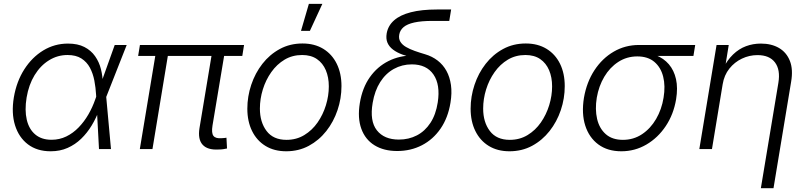

<svg xmlns="http://www.w3.org/2000/svg" viewBox="-20 -777 4213 1001"><path d="M244.1 11.7Q173.3 11.7 125.7 -24.4Q78.1 -60.5 58.3 -124Q38.6 -187.5 52.2 -269.5Q66.4 -352.5 106.7 -415.5Q147 -478.5 205.8 -514.2Q264.6 -549.8 334.5 -549.8Q385.3 -549.8 419.9 -532Q454.6 -514.2 475.8 -483.9Q497.1 -453.6 506.3 -416.3Q515.6 -378.9 516.1 -339.8H539.1L533.7 -272.9L558.6 0H496.1L481 -282.2Q479 -319.8 471.9 -356.9Q464.8 -394 448.7 -424.1Q432.6 -454.1 404.3 -472.2Q376 -490.2 332 -490.2Q279.8 -490.2 235.4 -462.6Q190.9 -435.1 160.4 -385.3Q129.9 -335.4 118.7 -268.6Q107.9 -202.1 119.6 -152.6Q131.3 -103 164.1 -75.7Q196.8 -48.3 248.5 -48.3Q290.5 -48.3 325.9 -65.7Q361.3 -83 390.1 -112.8Q418.9 -142.6 440.7 -180.2Q462.4 -217.8 476.6 -258.8L578.1 -542.5H640.6L533.2 -270L517.1 -204.1H497.1Q481.4 -161.6 458 -122.8Q434.6 -84 403.3 -53.7Q372.1 -23.4 332.5 -5.9Q293 11.7 244.1 11.7Z M1120.1 2.4Q1062 5.9 1036.4 -22.5Q1010.7 -50.8 1020 -108.9L1088.4 -520.5H1154.3L1087.9 -122.6Q1081.5 -83 1093 -68.4Q1104.5 -53.7 1136.2 -56.6Q1146.5 -57.1 1150.9 -57.6Q1155.3 -58.1 1160.6 -59.1L1163.6 -2.9Q1155.8 -1 1144.3 0.7Q1132.8 2.4 1120.1 2.4ZM709 0 795.4 -520.5H860.8L774.9 0ZM700.2 -485.4 709.5 -542.5H1252.4L1243.2 -485.4Z M1472.2 11.7Q1409.7 11.7 1364.3 -16.1Q1318.8 -43.9 1294.2 -94Q1269.5 -144 1269.5 -210.4Q1269.5 -273.9 1289.8 -334.7Q1310.1 -395.5 1347.9 -444.1Q1385.7 -492.7 1438.7 -521.5Q1491.7 -550.3 1557.1 -550.3Q1619.6 -550.3 1665.3 -522.5Q1710.9 -494.6 1735.6 -444.6Q1760.3 -394.5 1760.3 -328.1Q1760.3 -263.7 1739.7 -202.9Q1719.2 -142.1 1681.2 -93.8Q1643.1 -45.4 1590.1 -16.8Q1537.1 11.7 1472.2 11.7ZM1473.6 -47.9Q1525.4 -47.9 1566.4 -72.8Q1607.4 -97.7 1635.7 -138.4Q1664.1 -179.2 1679.2 -228.5Q1694.3 -277.8 1694.3 -326.7Q1694.3 -374 1678.7 -410.9Q1663.1 -447.8 1632.3 -469Q1601.6 -490.2 1555.2 -490.2Q1504.4 -490.2 1463.9 -466.1Q1423.3 -441.9 1394.5 -401.1Q1365.7 -360.4 1350.3 -310.8Q1335 -261.2 1335 -210.9Q1335 -140.1 1369.9 -94Q1404.8 -47.9 1473.6 -47.9ZM1549.3 -616.2 1590.3 -756.8H1660.6L1595.7 -616.2Z M2050.8 10.3Q1981 10.3 1932.6 -19.5Q1884.3 -49.3 1863.8 -105.7Q1843.3 -162.1 1856 -239.7Q1869.1 -319.3 1908.2 -374.5Q1947.3 -429.7 2005.4 -458.7Q2063.5 -487.8 2133.3 -487.8L2148.4 -472.7Q2109.9 -481 2079.6 -491.9Q2049.3 -502.9 2029.1 -518.3Q2008.8 -533.7 2000 -554.4Q1991.2 -575.2 1996.1 -603.5Q2003.4 -643.6 2034.7 -671.1Q2065.9 -698.7 2121.8 -713.1Q2177.7 -727.5 2257.8 -727.5H2332L2322.3 -668H2234.9Q2176.8 -668 2139.6 -659.7Q2102.5 -651.4 2084 -635.5Q2065.4 -619.6 2061.5 -596.7Q2057.6 -575.2 2067.4 -559.3Q2077.1 -543.5 2096.9 -532Q2116.7 -520.5 2142.3 -511.5Q2168 -502.4 2196.3 -494.1Q2232.9 -483.4 2261.5 -461.4Q2290 -439.5 2307.6 -407.5Q2325.2 -375.5 2331.1 -333.7Q2336.9 -292 2328.6 -241.7Q2315.9 -163.1 2276.9 -106.4Q2237.8 -49.8 2179.7 -19.8Q2121.6 10.3 2050.8 10.3ZM2059.6 -49.3Q2111.3 -49.3 2153.6 -71.3Q2195.8 -93.3 2224.1 -136.5Q2252.4 -179.7 2262.2 -243.2Q2276.4 -335.4 2240 -388.4Q2203.6 -441.4 2127 -441.4Q2076.2 -441.4 2033.4 -417.7Q1990.7 -394 1962.2 -349.1Q1933.6 -304.2 1922.9 -240.7Q1906.7 -146 1944.8 -97.7Q1982.9 -49.3 2059.6 -49.3Z M2636.2 11.7Q2573.7 11.7 2528.3 -16.1Q2482.9 -43.9 2458.3 -94Q2433.6 -144 2433.6 -210.4Q2433.6 -273.9 2453.9 -334.7Q2474.1 -395.5 2512 -444.1Q2549.8 -492.7 2602.8 -521.5Q2655.8 -550.3 2721.2 -550.3Q2783.7 -550.3 2829.3 -522.5Q2875 -494.6 2899.7 -444.6Q2924.3 -394.5 2924.3 -328.1Q2924.3 -263.7 2903.8 -202.9Q2883.3 -142.1 2845.2 -93.8Q2807.1 -45.4 2754.2 -16.8Q2701.2 11.7 2636.2 11.7ZM2637.7 -47.9Q2689.5 -47.9 2730.5 -72.8Q2771.5 -97.7 2799.8 -138.4Q2828.1 -179.2 2843.3 -228.5Q2858.4 -277.8 2858.4 -326.7Q2858.4 -374 2842.8 -410.9Q2827.1 -447.8 2796.4 -469Q2765.6 -490.2 2719.2 -490.2Q2668.5 -490.2 2627.9 -466.1Q2587.4 -441.9 2558.6 -401.1Q2529.8 -360.4 2514.4 -310.8Q2499 -261.2 2499 -210.9Q2499 -140.1 2533.9 -94Q2568.8 -47.9 2637.7 -47.9Z M3219.2 11.7Q3147.9 11.7 3099.6 -23.9Q3051.3 -59.6 3031.2 -122.3Q3011.2 -185.1 3024.4 -267.1Q3038.6 -349.1 3079.3 -411.1Q3120.1 -473.1 3179.9 -507.8Q3239.7 -542.5 3311 -542.5H3604.5L3595.2 -485.4H3366.2L3302.7 -482.9Q3247.6 -482.9 3203.4 -454.1Q3159.2 -425.3 3130.4 -376.7Q3101.6 -328.1 3091.3 -267.6Q3081.5 -207 3093 -157.2Q3104.5 -107.4 3138.2 -77.6Q3171.9 -47.9 3227.5 -47.9Q3283.2 -47.9 3327.4 -77.4Q3371.6 -106.9 3400.6 -156.7Q3429.7 -206.5 3439.5 -267.6Q3449.7 -328.6 3437.5 -377.2Q3425.3 -425.8 3391.6 -454.3Q3357.9 -482.9 3302.7 -482.9L3305.2 -505.4Q3357.4 -505.4 3398.9 -489.3Q3440.4 -473.1 3467.3 -441.7Q3494.1 -410.2 3504.4 -364.5Q3514.6 -318.8 3504.9 -259.3Q3491.7 -180.7 3450.9 -119.6Q3410.2 -58.6 3350.1 -23.4Q3290 11.7 3219.2 11.7Z M3747.6 -337.4 3691.9 0H3626L3715.8 -542.5H3779.3L3758.8 -416H3747.6Q3771 -463.4 3801.8 -492.9Q3832.5 -522.5 3869.1 -536.1Q3905.8 -549.8 3946.8 -549.8Q4002 -549.8 4041.3 -526.9Q4080.6 -503.9 4098.1 -459.5Q4115.7 -415 4104.5 -350.1L4012.7 204.1H3946.8L4038.1 -345.2Q4049.3 -413.1 4020.5 -451.4Q3991.7 -489.7 3929.2 -489.7Q3886.7 -489.7 3848.1 -471.4Q3809.6 -453.1 3782.5 -419.2Q3755.4 -385.3 3747.6 -337.4Z"/></svg>

Font: Inter 16pt Light
Style: Italic
Weight: 300
Italic angle: -9.3988°
Version: Version 4.001;git-66647c0bb